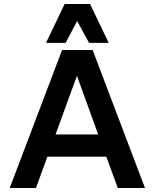

<svg xmlns="http://www.w3.org/2000/svg" viewBox="-20 -948 780 968"><path d="M516 -158H219L161 0H29L293 -696H447L711 0H574ZM475 -270 368 -566 260 -270ZM306 -928H434L528 -732H429L369 -842L311 -732H212Z"/></svg>

Font: AmikoBold
Style: Bold
Weight: 700
Designer: Pablo Impallari, Rodrigo Fuenzalida, Andres Torresi
Foundry: Impallari Type
Version: Version 1.000; ttfautohint (v1.3)